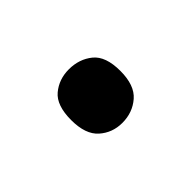

<svg xmlns="http://www.w3.org/2000/svg" viewBox="-37 -224 342 342"><g transform="rotate(-45 134.0 -53.5)"><path d="M72 -54Q72 -91 90 -106Q108 -121 133 -121Q159 -121 177.5 -106Q196 -91 196 -54Q196 -18 177.5 -2Q159 14 133 14Q108 14 90 -2Q72 -18 72 -54Z"/></g></svg>

Font: loriya05
Style: Book
Weight: 400
Designer: Jelle Bosma - Monotype Design Team
Foundry: Monotype Imaging Inc.
Version: Version 2.003